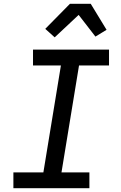

<svg xmlns="http://www.w3.org/2000/svg" viewBox="-20 -998 640 1018"><path d="M454 0H51V-84H210L303 -651H155V-735H558V-651H399L306 -84H454ZM270 -800 220 -845 351 -978H461L545 -840L486 -804L397 -919Z"/></svg>

Font: Iosevka Md Ex Obl
Style: Regular
Weight: 500
Width: 7
Italic angle: -9°
Monospace: yes
Designer: Belleve Invis
Foundry: Belleve Invis
Version: Version 32.5.0; ttfautohint (v1.8.4)